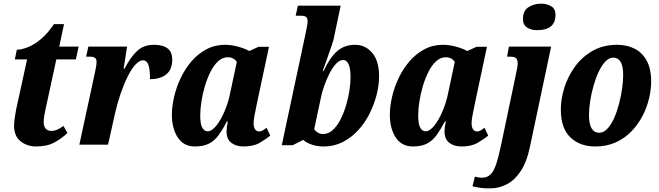

<svg xmlns="http://www.w3.org/2000/svg" viewBox="-20 -791 3606 1050"><path d="M178 10Q128 10 92.5 -18.5Q57 -47 57 -103Q57 -121 60.5 -146Q64 -171 68 -191L128 -466H61L72 -519Q97 -519 131.5 -532.5Q166 -546 203.5 -577Q241 -608 275 -659H330L304 -536H410L395 -466H288L230 -198Q219 -150 219 -122Q219 -99 230.5 -87Q242 -75 260 -75Q278 -75 295 -83Q312 -91 327 -102L349 -64Q318 -34 277.5 -12Q237 10 178 10Z M498 -389Q502 -406 505 -423Q508 -440 508 -455Q508 -481 474 -481H451L463 -536H675L656 -415H661Q695 -481 731 -513.5Q767 -546 822 -546Q922 -546 922 -465Q922 -411 889.5 -384.5Q857 -358 800 -358Q801 -406 792.5 -433.5Q784 -461 762 -461Q742 -461 720.5 -437.5Q699 -414 678.5 -373Q658 -332 640 -280Q622 -228 609 -171L571 0H414Z M1046 10Q984 10 952 -39.5Q920 -89 920 -163Q920 -210 932.5 -263Q945 -316 969 -366Q993 -416 1028 -456.5Q1063 -497 1109 -521.5Q1155 -546 1211 -546Q1247 -546 1285 -535Q1323 -524 1343 -512L1394 -535H1451L1385 -225Q1383 -213 1378.5 -193Q1374 -173 1370.5 -152Q1367 -131 1367 -117Q1367 -94 1375.5 -83Q1384 -72 1397 -72Q1408 -72 1416.5 -77.5Q1425 -83 1438 -92L1458 -49Q1434 -30 1400 -10Q1366 10 1312 10Q1270 10 1244.5 -10.5Q1219 -31 1219 -72Q1219 -94 1226 -127H1221Q1198 -83 1176 -52.5Q1154 -22 1123.5 -6Q1093 10 1046 10ZM1115 -73Q1139 -73 1164 -105Q1189 -137 1209.5 -186Q1230 -235 1240 -288L1275 -452Q1267 -465 1254 -471.5Q1241 -478 1226 -478Q1197 -478 1173 -456Q1149 -434 1131 -398Q1113 -362 1100.5 -320Q1088 -278 1081.5 -236Q1075 -194 1075 -161Q1075 -111 1086.5 -92Q1098 -73 1115 -73Z M1751 10Q1714 10 1684 -0.5Q1654 -11 1638 -26L1581 3H1521L1651 -607Q1656 -633 1659 -647Q1662 -661 1662 -676Q1662 -692 1654 -698.5Q1646 -705 1624 -705H1597L1609 -760H1843L1806 -584Q1803 -569 1794.5 -544Q1786 -519 1776 -490.5Q1766 -462 1757.5 -438Q1749 -414 1745 -403H1750Q1783 -475 1823 -510.5Q1863 -546 1922 -546Q1978 -546 2015.5 -502Q2053 -458 2053 -374Q2053 -325 2039.5 -272Q2026 -219 2000.5 -168.5Q1975 -118 1938 -78Q1901 -38 1854 -14Q1807 10 1751 10ZM1747 -58Q1776 -58 1800 -80Q1824 -102 1842 -137.5Q1860 -173 1872.5 -214.5Q1885 -256 1891 -296.5Q1897 -337 1897 -368Q1897 -420 1885.5 -441.5Q1874 -463 1858 -463Q1836 -463 1816 -440.5Q1796 -418 1780 -385.5Q1764 -353 1753 -321Q1742 -289 1738 -271L1698 -84Q1706 -73 1718.5 -65.5Q1731 -58 1747 -58Z M2238 10Q2176 10 2144 -39.5Q2112 -89 2112 -163Q2112 -210 2124.5 -263Q2137 -316 2161 -366Q2185 -416 2220 -456.5Q2255 -497 2301 -521.5Q2347 -546 2403 -546Q2439 -546 2477 -535Q2515 -524 2535 -512L2586 -535H2643L2577 -225Q2575 -213 2570.5 -193Q2566 -173 2562.5 -152Q2559 -131 2559 -117Q2559 -94 2567.5 -83Q2576 -72 2589 -72Q2600 -72 2608.5 -77.5Q2617 -83 2630 -92L2650 -49Q2626 -30 2592 -10Q2558 10 2504 10Q2462 10 2436.5 -10.5Q2411 -31 2411 -72Q2411 -94 2418 -127H2413Q2390 -83 2368 -52.5Q2346 -22 2315.5 -6Q2285 10 2238 10ZM2307 -73Q2331 -73 2356 -105Q2381 -137 2401.5 -186Q2422 -235 2432 -288L2467 -452Q2459 -465 2446 -471.5Q2433 -478 2418 -478Q2389 -478 2365 -456Q2341 -434 2323 -398Q2305 -362 2292.5 -320Q2280 -278 2273.5 -236Q2267 -194 2267 -161Q2267 -111 2278.5 -92Q2290 -73 2307 -73Z M2917 -626Q2885 -626 2862.5 -640.5Q2840 -655 2840 -687Q2840 -733 2870.5 -752Q2901 -771 2939 -771Q2970 -771 2994 -757Q3018 -743 3018 -710Q3018 -626 2917 -626ZM2667 239Q2634 240 2612.5 237Q2591 234 2564 228L2577 175Q2583 177 2595 179Q2607 181 2615 181Q2642 181 2660 165.5Q2678 150 2691.5 112Q2705 74 2719 8L2803 -392Q2806 -408 2808.5 -420.5Q2811 -433 2811 -445Q2811 -465 2802 -473Q2793 -481 2770 -481H2753L2763 -536H2994L2879 8Q2861 95 2827.5 145Q2794 195 2752 216.5Q2710 238 2667 239Z M3235 10Q3151 10 3099 -40Q3047 -90 3047 -192Q3047 -249 3066 -310.5Q3085 -372 3123.5 -425.5Q3162 -479 3220 -512.5Q3278 -546 3356 -546Q3407 -546 3449 -525.5Q3491 -505 3516 -460.5Q3541 -416 3541 -345Q3541 -301 3529.5 -252.5Q3518 -204 3494 -157.5Q3470 -111 3433.5 -73Q3397 -35 3347.5 -12.5Q3298 10 3235 10ZM3256 -65Q3281 -65 3302 -87.5Q3323 -110 3339 -146.5Q3355 -183 3366 -225.5Q3377 -268 3382.5 -309Q3388 -350 3388 -380Q3388 -431 3373.5 -453.5Q3359 -476 3335 -476Q3311 -476 3290.5 -454.5Q3270 -433 3254 -398.5Q3238 -364 3226 -322Q3214 -280 3207.5 -238.5Q3201 -197 3201 -163Q3201 -112 3215.5 -88.5Q3230 -65 3256 -65Z"/></svg>

Font: Noto Serif Condensed ExtraBold
Style: Italic
Weight: 800
Width: 3
Italic angle: -12°
Designer: Monotype Design Team
Foundry: Monotype Imaging Inc.
Version: Version 2.014; ttfautohint (v1.8.4.7-5d5b)